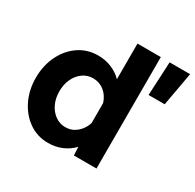

<svg xmlns="http://www.w3.org/2000/svg" viewBox="-162 -916 1121 1104"><g transform="rotate(30 398.5 -364.0)"><path d="M287 -568Q335 -568 377 -550.5Q419 -533 447 -503V-740H602V0H452L449 -56Q421 -25 379 -6.5Q337 12 287 12Q215 12 159 -27Q103 -66 71 -132Q39 -198 39 -278Q39 -359 71 -425Q103 -491 159 -529.5Q215 -568 287 -568ZM327 -116Q369 -116 401 -142.5Q433 -169 447 -212V-345Q433 -389 401 -414.5Q369 -440 327 -440Q289 -440 259 -418.5Q229 -397 212 -360.5Q195 -324 195 -278Q195 -233 212 -196.5Q229 -160 259 -138Q289 -116 327 -116ZM650 -516 661 -739H797L757 -516Z"/></g></svg>

Font: Azeret Mono
Style: Bold
Weight: 700
Designer: Martin Vácha
Foundry: Displaay
Version: Version 1.002